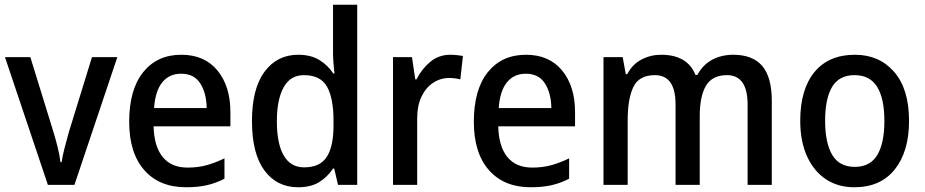

<svg xmlns="http://www.w3.org/2000/svg" viewBox="-20 -780 3902 810"><path d="M182 0 1 -539H108L204 -228Q214 -196 223 -160Q232 -124 235 -96H240Q243 -119 252 -154Q261 -189 270 -221L368 -539H475L294 0Z M745 -549Q843 -549 897.5 -482.5Q952 -416 952 -307V-247H628Q630 -162 666.5 -117.5Q703 -73 771 -73Q815 -73 851.5 -83Q888 -93 927 -112V-26Q890 -7 852 1.5Q814 10 765 10Q652 10 588.5 -62.5Q525 -135 525 -266Q525 -402 584 -475.5Q643 -549 745 -549ZM744 -469Q694 -469 664.5 -432.5Q635 -396 630 -324H852Q851 -387 825 -428Q799 -469 744 -469Z M1238 10Q1148 10 1095.5 -61Q1043 -132 1043 -269Q1043 -406 1096 -477.5Q1149 -549 1238 -549Q1291 -549 1327 -527Q1363 -505 1386 -470H1391Q1389 -488 1387 -512Q1385 -536 1385 -555V-760H1487V0H1406L1390 -69H1385Q1362 -34 1327 -12Q1292 10 1238 10ZM1263 -74Q1330 -74 1358.5 -118Q1387 -162 1387 -250V-271Q1387 -366 1359.5 -414.5Q1332 -463 1262 -463Q1205 -463 1176.5 -411.5Q1148 -360 1148 -268Q1148 -174 1177 -124Q1206 -74 1263 -74Z M1880 -549Q1893 -549 1907 -547.5Q1921 -546 1933 -544L1922 -445Q1912 -448 1899 -449.5Q1886 -451 1875 -451Q1838 -451 1807 -430.5Q1776 -410 1758 -372Q1740 -334 1740 -282V0H1638V-539H1718L1732 -445H1737Q1759 -489 1795 -519Q1831 -549 1880 -549Z M2199 -549Q2297 -549 2351.5 -482.5Q2406 -416 2406 -307V-247H2082Q2084 -162 2120.5 -117.5Q2157 -73 2225 -73Q2269 -73 2305.5 -83Q2342 -93 2381 -112V-26Q2344 -7 2306 1.5Q2268 10 2219 10Q2106 10 2042.5 -62.5Q1979 -135 1979 -266Q1979 -402 2038 -475.5Q2097 -549 2199 -549ZM2198 -469Q2148 -469 2118.5 -432.5Q2089 -396 2084 -324H2306Q2305 -387 2279 -428Q2253 -469 2198 -469Z M3073 -549Q3155 -549 3195.5 -502Q3236 -455 3236 -354V0H3134V-338Q3134 -463 3047 -463Q2985 -463 2958.5 -418.5Q2932 -374 2932 -290V0H2830V-339Q2830 -463 2743 -463Q2676 -463 2652 -413Q2628 -363 2628 -273V0H2526V-539H2607L2620 -467H2626Q2648 -509 2686.5 -529Q2725 -549 2769 -549Q2880 -549 2914 -464H2922Q2946 -508 2985.5 -528.5Q3025 -549 3073 -549Z M3815 -270Q3815 -141 3755 -65.5Q3695 10 3584 10Q3515 10 3464 -24Q3413 -58 3384.5 -121Q3356 -184 3356 -270Q3356 -403 3416 -476Q3476 -549 3587 -549Q3689 -549 3752 -477Q3815 -405 3815 -270ZM3461 -270Q3461 -177 3491 -126.5Q3521 -76 3586 -76Q3651 -76 3681 -126Q3711 -176 3711 -270Q3711 -364 3680.5 -413.5Q3650 -463 3585 -463Q3520 -463 3490.5 -413.5Q3461 -364 3461 -270Z"/></svg>

Font: Noto Sans Gujarati UI SemiCondensed Medium
Style: Regular
Weight: 500
Width: 4
Designer: Jelle Bosma - Monotype Design Team, Universal Thirst
Foundry: Monotype Imaging Inc.
Version: Version 2.106; ttfautohint (v1.8.4.7-5d5b)